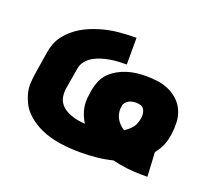

<svg xmlns="http://www.w3.org/2000/svg" viewBox="-95 -666 939 811"><g transform="rotate(20 375.0 -260.0)"><path d="M611 8Q576 8 542.5 4Q509 0 476 -8Q441 1 405 4.5Q369 8 334 8Q310 8 287 6.5Q264 5 241 1.5Q218 -2 196 -8Q174 -14 154 -23Q134 -32 115.5 -44.5Q97 -57 82 -72.5Q67 -88 57 -107.5Q47 -127 41 -149Q35 -171 36 -194.5Q37 -218 41 -242L57 -342Q60 -361 67.5 -381Q75 -401 88 -418Q101 -435 117.5 -449.5Q134 -464 152.5 -475Q171 -486 190.5 -494Q210 -502 230 -508Q250 -514 270 -518Q290 -522 310.5 -524Q331 -526 351 -527Q371 -528 391 -528V-408Q373 -408 355 -407Q337 -406 318.5 -403Q300 -400 281.5 -394.5Q263 -389 246.5 -380Q230 -371 217 -355.5Q204 -340 201 -322L184 -222Q182 -205 184.5 -189Q187 -173 196 -160Q205 -147 218 -138.5Q231 -130 246 -124.5Q261 -119 277.5 -116Q294 -113 310 -112Q301 -127 294 -144Q287 -161 284 -179.5Q281 -198 283 -217.5Q285 -237 288 -256Q292 -277 300.5 -297.5Q309 -318 325 -334Q341 -350 360.5 -361Q380 -372 401 -378.5Q422 -385 443 -387.5Q464 -390 485 -390Q513 -390 540 -386Q567 -382 590.5 -371Q614 -360 632.5 -342Q651 -324 661 -300Q671 -276 672 -248.5Q673 -221 669 -193Q667 -181 664 -169Q661 -157 656 -145Q651 -133 644 -122Q637 -111 629 -101L635 8ZM475 -143Q484 -149 493 -156.5Q502 -164 509 -173Q516 -182 519.5 -192.5Q523 -203 525 -213Q527 -224 526 -234.5Q525 -245 520 -254Q515 -263 505 -266.5Q495 -270 484 -270Q476 -270 467.5 -268.5Q459 -267 451.5 -263Q444 -259 438 -252Q432 -245 431 -237Q428 -222 430 -208Q432 -194 438 -182Q444 -170 454 -160Q464 -150 475 -143Z"/></g></svg>

Font: Iosevka Etoile Heavy
Style: Italic
Weight: 900
Italic angle: -9°
Designer: Belleve Invis
Foundry: Belleve Invis
Version: Version 22.1.2; ttfautohint (v1.8.4)